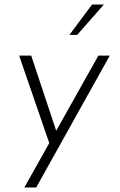

<svg xmlns="http://www.w3.org/2000/svg" viewBox="-20 -635 527 843"><path d="M87 188 412 -391H462L139 188ZM200 4 64 -391H117L240 -21ZM436 -615 319 -482H285L384 -615Z"/></svg>

Font: Josefin Sans Thin Light
Style: Italic
Weight: 300
Italic angle: -7°
Version: Version 2.000